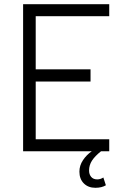

<svg xmlns="http://www.w3.org/2000/svg" viewBox="-20 -720 600 914"><path d="M358 97Q358 68 375 42.5Q392 17 417 0H90V-700H500V-643H150V-390H411V-332H150V-57H500V0H461Q432 23 418 44.5Q404 66 404 92Q404 110 414 122Q424 134 443 134Q458 134 472 125L484 162Q464 174 434 174Q400 174 379 153Q358 132 358 97Z"/></svg>

Font: Haskoy Light
Style: Regular
Weight: 300
Designer: Ertekin Erdin
Foundry: Ertekin Erdin
Version: Version 2.000; ttfautohint (v1.8.4.7-5d5b)